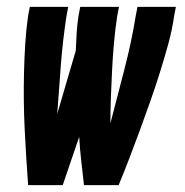

<svg xmlns="http://www.w3.org/2000/svg" viewBox="-20 -540 540 560"><path d="M62 0Q59 -41 56.5 -81.5Q54 -122 52 -163Q50 -204 49.5 -245Q49 -286 50 -327.5Q51 -369 53.5 -410.5Q56 -452 62 -494L67 -520H179L174 -494Q163 -422 157.5 -350.5Q152 -279 147 -208L201 -392Q202 -417 203.5 -442.5Q205 -468 209 -494L214 -520H327L322 -494Q316 -455 312.5 -415.5Q309 -376 307 -336.5Q305 -297 303.5 -258Q302 -219 302 -180Q322 -258 342.5 -336.5Q363 -415 376 -494L381 -520H493L488 -494Q482 -452 470.5 -410.5Q459 -369 446 -327.5Q433 -286 418.5 -245Q404 -204 389 -163Q374 -122 358.5 -81.5Q343 -41 326 0H225Q221 -35 217 -70Q213 -105 211 -141L163 0Z"/></svg>

Font: Iosevka Term Curly Hv Obl
Style: Regular
Weight: 900
Italic angle: -9°
Designer: Belleve Invis
Foundry: Belleve Invis
Version: Version 32.3.0